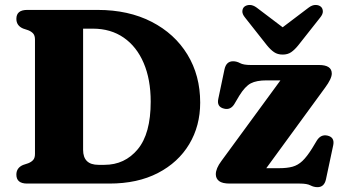

<svg xmlns="http://www.w3.org/2000/svg" viewBox="-20 -740 1384 774"><path d="M46 -36Q46 -63.5 73 -75L94 -82Q106.5 -87 113.8 -95.2Q121 -103.5 121 -119.5V-580.5Q121 -596.5 113.8 -604.8Q106.5 -613 94 -618L73 -625Q46 -636.5 46 -664Q46 -700 89.5 -700H374Q498 -700 591 -652.2Q684 -604.5 735.5 -520.2Q787 -436 787 -326.5Q787 -232.5 742.8 -158.8Q698.5 -85 616.5 -42.5Q534.5 0 421 0H89.5Q46 0 46 -36ZM401 -75.5Q483 -75.5 535.2 -138.2Q587.5 -201 587.5 -330Q587.5 -420 559.2 -486Q531 -552 478.8 -588.2Q426.5 -624.5 354.5 -624.5H315V-136Q315 -75.5 377 -75.5ZM1290.5 -386.5 1053.5 -62H1105Q1137.5 -62 1159.2 -68Q1181 -74 1199 -91Q1217 -108 1238 -141.5L1257 -173Q1273 -199 1299.5 -193.5Q1329.5 -187 1323.5 -155.5L1294 -17Q1287 14.5 1260 14.5Q1245 14.5 1231.2 7.2Q1217.5 0 1188.5 0H906.5Q876 0 863 -10.2Q850 -20.5 850 -37.5Q850 -61 872.5 -91L1110.5 -416H1054.5Q1014 -416 991 -404Q968 -392 944.5 -354L925 -321Q909.5 -295.5 883.5 -302Q853 -309 860 -341.5L885 -460.5Q892 -493 919.5 -493Q934 -493 947.8 -485.5Q961.5 -478 990.5 -478H1265.5Q1317.5 -478 1317.5 -443.5Q1317.5 -423 1290.5 -386.5ZM1182.5 -557.5Q1168 -539.5 1154 -529.8Q1140 -520 1119.5 -520Q1099 -520 1084.8 -529.8Q1070.5 -539.5 1056 -557.5L968 -669Q956.5 -683 957 -694.5Q957.5 -706 964.5 -712.5Q973.5 -720 986.8 -720Q1000 -720 1014.5 -709.5L1119.5 -630L1224.5 -709.5Q1238.5 -720 1252 -720Q1265.5 -720 1274 -712.5Q1281 -706 1281.5 -694.5Q1282 -683 1270.5 -669Z"/></svg>

Font: Fraunces 9pt Soft
Style: Bold
Weight: 700
Version: Version 1.000;[b76b70a41]